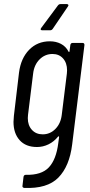

<svg xmlns="http://www.w3.org/2000/svg" viewBox="-20 -716 441 939"><path d="M312 -684 238 -575Q233 -568 226 -568H186Q180 -568 179 -571.5Q178 -575 182 -580L263 -689Q268 -696 276 -696H307Q312 -696 314 -692.5Q316 -689 312 -684ZM335 -506H384Q393 -506 393 -496L333 -10Q320 97 265.5 152.5Q211 208 98 203Q88 201 90 192L95 149Q97 139 106 139Q183 141 219 102.5Q255 64 265 -16L269 -46Q269 -48 267.5 -49Q266 -50 264 -48Q244 -23 217 -10Q190 3 161 3Q106 3 76 -30.5Q46 -64 46 -120Q46 -130 48 -150L73 -361Q82 -431 122.5 -472.5Q163 -514 224 -514Q254 -514 278 -501.5Q302 -489 315 -464Q318 -458 320 -465L324 -496Q326 -506 335 -506ZM282 -154 307 -356Q308 -362 308 -372Q308 -408 288.5 -430Q269 -452 237 -452Q200 -452 173.5 -425.5Q147 -399 142 -356L117 -154Q116 -149 116 -138Q116 -103 136 -81Q156 -59 189 -59Q225 -59 251 -85.5Q277 -112 282 -154Z"/></svg>

Font: Barlow Condensed
Style: Italic
Weight: 400
Width: 3
Italic angle: -7°
Designer: Jeremy Tribby
Foundry: Tribby Type
Version: Version 1.408